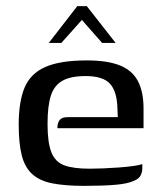

<svg xmlns="http://www.w3.org/2000/svg" viewBox="-20 -600 520 626"><path d="M254 6Q193 6 151.5 -2Q110 -10 85.5 -32Q61 -54 51 -93Q41 -132 41 -194Q41 -268 60 -314Q79 -360 127.5 -381.5Q176 -403 263 -403Q331 -403 371.5 -386.5Q412 -370 430 -335Q448 -300 448 -246V-182H167Q167 -198 174 -208Q181 -218 200 -218H364L363 -244Q362 -300 339.5 -326Q317 -352 259 -352Q211 -352 184 -337Q157 -322 146 -288.5Q135 -255 135 -196Q135 -135 147.5 -103.5Q160 -72 189.5 -61Q219 -50 272 -50Q291 -50 316.5 -51Q342 -52 368.5 -54Q395 -56 416 -59Q437 -62 444 -65V-51Q444 -40 439 -29Q434 -18 418 -11Q397 -1 356.5 2.5Q316 6 254 6ZM139 -460 232 -580H263L357 -460H313L247 -535L180 -460Z"/></svg>

Font: Genos Thin Medium
Style: Regular
Weight: 500
Version: Version 1.010